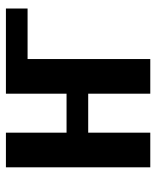

<svg xmlns="http://www.w3.org/2000/svg" viewBox="42 -582 540 665"><g transform="rotate(-90 312.5 -250.0)"><path d="M65 0V-500H185V-290H320V-500H615V-425H440V0H320V-215H185V0Z"/></g></svg>

Font: Cuprum
Style: Bold
Weight: 700
Designer: Jovanny Lemonad
Foundry: Jovanny Lemonad
Version: Version 2.000